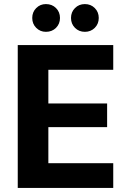

<svg xmlns="http://www.w3.org/2000/svg" viewBox="-20 -921 628 941"><path d="M67 0V-700H535V-579H217V-414H505V-298H217V-121H535V0ZM205 -765Q177 -765 157.5 -784.5Q138 -804 138 -833Q138 -862 157.5 -881.5Q177 -901 205 -901Q235 -901 254.5 -881.5Q274 -862 274 -833Q274 -804 254.5 -784.5Q235 -765 205 -765ZM396 -765Q367 -765 347.5 -784.5Q328 -804 328 -833Q328 -862 347.5 -881.5Q367 -901 396 -901Q425 -901 444.5 -881.5Q464 -862 464 -833Q464 -804 444.5 -784.5Q425 -765 396 -765Z"/></svg>

Font: DM Sans 16pt Black
Style: Regular
Weight: 900
Version: Version 4.004;gftools[0.9.30]